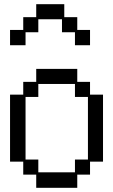

<svg xmlns="http://www.w3.org/2000/svg" viewBox="-20 -869 540 917"><path d="M28 -726H91V-787H153V-849H287V-787H349V-726H410V-653H338V-715H276V-777H163V-715H102V-653H28ZM91 -97H28V-417H91V-478H153V-540H349V-478H410V-417H472V-97H410V-35H349V28H153V-35H91ZM163 -107V-46H338V-107H400V-406H338V-468H163V-406H102V-107Z"/></svg>

Font: DotGothic16
Style: Regular
Weight: 400
Designer: Fontworks Inc.
Foundry: Fontworks Inc.
Version: Version 1.100